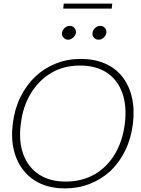

<svg xmlns="http://www.w3.org/2000/svg" viewBox="-20 -1042 786 1069"><path d="M341 7Q267 7 208.5 -18.5Q150 -44 113 -91Q74 -138 57.5 -204.5Q41 -271 51 -353Q61 -435 94 -502Q127 -569 177 -616Q227 -663 291.5 -688.5Q356 -714 430 -714Q504 -714 563 -689Q622 -664 660 -616Q698 -569 714 -502Q730 -435 720 -353Q710 -271 677.5 -204.5Q645 -138 596 -91Q545 -44 480.5 -18.5Q416 7 341 7ZM345 -31Q436 -31 506 -71Q576 -111 619.5 -184Q663 -257 675 -353Q687 -450 661.5 -523Q636 -596 576 -636.5Q516 -677 425 -677Q334 -677 264.5 -635.5Q195 -594 151 -521Q107 -448 96 -353Q83 -257 109.5 -184Q136 -111 196.5 -71Q257 -31 345 -31ZM403 -859Q400 -844 387 -832.5Q374 -821 359 -821Q344 -821 333.5 -832.5Q323 -844 325 -859Q327 -875 340 -886.5Q353 -898 368 -898Q384 -898 394 -886.5Q404 -875 403 -859ZM572 -859Q570 -844 557 -832.5Q544 -821 529 -821Q513 -821 503 -832.5Q493 -844 495 -859Q497 -875 510 -886.5Q523 -898 538 -898Q554 -898 564 -886.5Q574 -875 572 -859ZM332 -994 335 -1022H605L602 -994Z"/></svg>

Font: Aleo ExtraLight
Style: Italic
Weight: 250
Italic angle: -7°
Designer: Alessio Laiso
Foundry: Alessio Laiso
Version: Version 2.001;gftools[0.9.29]